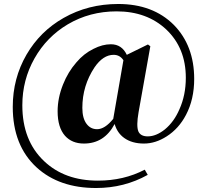

<svg xmlns="http://www.w3.org/2000/svg" viewBox="-20 -766 1039 963"><path d="M462 177Q277 177 164 74Q44 -36 44 -230Q44 -373 113 -492Q181 -609 299 -676Q422 -746 573 -746Q747 -746 852 -641Q954 -537 954 -370Q954 -268 913 -190Q877 -121 816 -82Q760 -46 702 -46Q642 -46 603 -74Q568 -99 555 -144Q503 -46 401 -46Q341 -46 306 -85Q269 -127 269 -208Q269 -274 296 -342Q321 -405 363 -453Q400 -497 449 -521Q494 -544 536 -544Q591 -544 616 -491L722 -543L734 -534L675 -203Q663 -134 674 -107Q685 -82 721 -82Q763 -82 807 -117Q853 -155 880 -218Q912 -289 912 -376Q912 -525 814 -618Q717 -709 565 -709Q430 -709 320 -644Q214 -581 153 -473Q92 -365 92 -238Q92 -61 201 42Q304 140 471 140Q601 140 706 85L721 111Q603 177 462 177ZM467 -118Q506 -118 548 -170L599 -464Q581 -491 550 -491Q497 -491 454 -428Q393 -336 393 -225Q393 -173 414 -145Q434 -118 467 -118Z"/></svg>

Font: GenRyuMin TW H
Style: Regular
Weight: 900
Version: Version 1.501;PS 1;hotconv 16.6.51;makeotf.lib2.5.65220